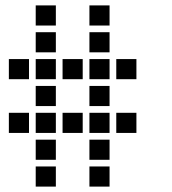

<svg xmlns="http://www.w3.org/2000/svg" viewBox="-20 -708 640 715"><path d="M114 -688Q113 -688 113 -688Q113 -688 113 -687V-614Q113 -613 113 -613Q113 -613 114 -613H187Q188 -613 188 -613Q188 -613 188 -614V-687Q188 -688 188 -688Q188 -688 187 -688ZM314 -688Q313 -688 313 -688Q313 -688 313 -687V-614Q313 -613 313 -613Q313 -613 314 -613H387Q388 -613 388 -613Q388 -613 388 -614V-687Q388 -688 388 -688Q388 -688 387 -688ZM114 -588Q113 -588 113 -588Q113 -588 113 -587V-514Q113 -513 113 -513Q113 -513 114 -513H187Q188 -513 188 -513Q188 -513 188 -514V-587Q188 -588 188 -588Q188 -588 187 -588ZM314 -588Q313 -588 313 -588Q313 -588 313 -587V-514Q313 -513 313 -513Q313 -513 314 -513H387Q388 -513 388 -513Q388 -513 388 -514V-587Q388 -588 388 -588Q388 -588 387 -588ZM14 -488Q13 -488 13 -488Q13 -488 13 -487V-414Q13 -413 13 -413Q13 -413 14 -413H87Q88 -413 88 -413Q88 -413 88 -414V-487Q88 -488 88 -488Q88 -488 87 -488ZM114 -488Q113 -488 113 -488Q113 -488 113 -487V-414Q113 -413 113 -413Q113 -413 114 -413H187Q188 -413 188 -413Q188 -413 188 -414V-487Q188 -488 188 -488Q188 -488 187 -488ZM214 -488Q213 -488 213 -488Q213 -488 213 -487V-414Q213 -413 213 -413Q213 -413 214 -413H287Q288 -413 288 -413Q288 -413 288 -414V-487Q288 -488 288 -488Q288 -488 287 -488ZM314 -488Q313 -488 313 -488Q313 -488 313 -487V-414Q313 -413 313 -413Q313 -413 314 -413H387Q388 -413 388 -413Q388 -413 388 -414V-487Q388 -488 388 -488Q388 -488 387 -488ZM414 -488Q413 -488 413 -488Q413 -488 413 -487V-414Q413 -413 413 -413Q413 -413 414 -413H487Q488 -413 488 -413Q488 -413 488 -414V-487Q488 -488 488 -488Q488 -488 487 -488ZM114 -388Q113 -388 113 -388Q113 -388 113 -387V-314Q113 -313 113 -313Q113 -313 114 -313H187Q188 -313 188 -313Q188 -313 188 -314V-387Q188 -388 188 -388Q188 -388 187 -388ZM314 -388Q313 -388 313 -388Q313 -388 313 -387V-314Q313 -313 313 -313Q313 -313 314 -313H387Q388 -313 388 -313Q388 -313 388 -314V-387Q388 -388 388 -388Q388 -388 387 -388ZM14 -288Q13 -288 13 -288Q13 -288 13 -287V-214Q13 -213 13 -213Q13 -213 14 -213H87Q88 -213 88 -213Q88 -213 88 -214V-287Q88 -288 88 -288Q88 -288 87 -288ZM114 -288Q113 -288 113 -288Q113 -288 113 -287V-214Q113 -213 113 -213Q113 -213 114 -213H187Q188 -213 188 -213Q188 -213 188 -214V-287Q188 -288 188 -288Q188 -288 187 -288ZM214 -288Q213 -288 213 -288Q213 -288 213 -287V-214Q213 -213 213 -213Q213 -213 214 -213H287Q288 -213 288 -213Q288 -213 288 -214V-287Q288 -288 288 -288Q288 -288 287 -288ZM314 -288Q313 -288 313 -288Q313 -288 313 -287V-214Q313 -213 313 -213Q313 -213 314 -213H387Q388 -213 388 -213Q388 -213 388 -214V-287Q388 -288 388 -288Q388 -288 387 -288ZM414 -288Q413 -288 413 -288Q413 -288 413 -287V-214Q413 -213 413 -213Q413 -213 414 -213H487Q488 -213 488 -213Q488 -213 488 -214V-287Q488 -288 488 -288Q488 -288 487 -288ZM114 -188Q113 -188 113 -188Q113 -188 113 -187V-114Q113 -113 113 -113Q113 -113 114 -113H187Q188 -113 188 -113Q188 -113 188 -114V-187Q188 -188 188 -188Q188 -188 187 -188ZM314 -188Q313 -188 313 -188Q313 -188 313 -187V-114Q313 -113 313 -113Q313 -113 314 -113H387Q388 -113 388 -113Q388 -113 388 -114V-187Q388 -188 388 -188Q388 -188 387 -188ZM114 -88Q113 -88 113 -88Q113 -88 113 -87V-14Q113 -13 113 -13Q113 -13 114 -13H187Q188 -13 188 -13Q188 -13 188 -14V-87Q188 -88 188 -88Q188 -88 187 -88ZM314 -88Q313 -88 313 -88Q313 -88 313 -87V-14Q313 -13 313 -13Q313 -13 314 -13H387Q388 -13 388 -13Q388 -13 388 -14V-87Q388 -88 388 -88Q388 -88 387 -88Z"/></svg>

Font: Doto
Style: Bold
Weight: 700
Monospace: yes
Version: Version 1.000